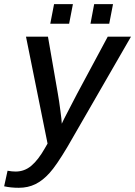

<svg xmlns="http://www.w3.org/2000/svg" viewBox="-69 -707 658 935"><path d="M22.5 207.5Q-16.1 207.5 -48.8 200.2L-32.2 124.5Q-10.3 128.4 6.8 128.4Q50.3 128.4 83.7 100.1Q117.2 71.8 149.4 15.1L162.6 -7.8L57.6 -528.3H164.6L212.4 -252.9Q215.8 -234.9 219 -212.4Q222.2 -189.9 225.1 -168Q228 -146 230 -128.9Q231.9 -111.8 231.9 -104.5Q234.4 -109.9 237.1 -115.7Q239.7 -121.6 243.2 -128.4L305.7 -249L455.6 -528.3H568.8L258.8 9.3Q204.6 100.1 172.4 135.3Q139.6 171.9 103.5 189.7Q67.4 207.5 22.5 207.5ZM481.4 -687 462.9 -591.3H371.6L389.6 -687ZM286.1 -687 267.6 -591.3H175.8L194.3 -687Z"/></svg>

Font: Arimo Medium
Style: Italic
Weight: 500
Italic angle: -12°
Designer: Steve Matteson
Foundry: Monotype Imaging Inc.
Version: Version 1.33